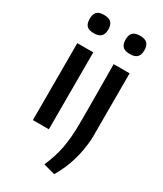

<svg xmlns="http://www.w3.org/2000/svg" viewBox="-241 -858 990 1167"><g transform="rotate(30 254.5 -275.0)"><path d="M128 -642Q93 -642 78 -657.5Q63 -673 63 -706Q63 -739 78 -754.5Q93 -770 128 -770Q163 -770 178.5 -754Q194 -738 194 -706Q194 -674 178.5 -658Q163 -642 128 -642ZM72 -540H184V0H72ZM381 -642Q346 -642 330.5 -657.5Q315 -673 315 -706Q315 -739 330.5 -754.5Q346 -770 381 -770Q416 -770 431.5 -754Q447 -738 447 -706Q447 -674 431.5 -658Q416 -642 381 -642ZM267 198Q283 161 295 124.5Q307 88 314.5 48.5Q322 9 325.5 -36Q329 -81 329 -135Q329 -140 329 -168Q329 -196 329 -235.5Q329 -275 328.5 -321.5Q328 -368 328 -411.5Q328 -455 327.5 -489.5Q327 -524 327 -540H439V-83Q434 -1 411.5 76Q389 153 348 220Z"/></g></svg>

Font: Encode Sans Normal
Style: Medium
Weight: 500
Designer: Pablo Impallari, Andres Torresi
Foundry: Pablo Impallari, Andres Torresi
Version: Version 1.000; ttfautohint (v1.00) -l 8 -r 50 -G 200 -x 14 -